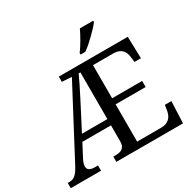

<svg xmlns="http://www.w3.org/2000/svg" viewBox="-196 -1134 1344 1336"><g transform="rotate(-30 475.5 -465.5)"><path d="M562 -49.8H754.9Q778.3 -49.8 795.2 -56.4Q812 -63 823.2 -74.2Q834.5 -85.4 840.8 -100.3Q847.2 -115.2 850.1 -131.8L856.9 -174.8H909.2L901.9 0H366.2V-42H378.9Q395.5 -42 410.2 -44.2Q424.8 -46.4 435.8 -53.2Q446.8 -60.1 453.6 -73.5Q460.4 -86.9 460.9 -108.9V-238.8H231L175.8 -133.8Q167.5 -118.2 163.8 -104Q160.2 -89.8 160.2 -81.1Q160.2 -60.5 175.5 -51.3Q190.9 -42 220.2 -42H243.2V0H0V-42H16.1Q42.5 -42 63.2 -60.5Q84 -79.1 105 -120.1L394 -667L315.9 -671.9V-713.9H870.1L875 -539.1H823.2L817.9 -582Q815.9 -598.6 810.5 -613.3Q805.2 -627.9 794.7 -638.9Q784.2 -649.9 768.3 -656.7Q752.4 -663.6 730 -664.1H562V-397.9H803.2V-349.1H562ZM256.8 -289.1H460.9V-664.1H446.8Q434.6 -636.7 414.6 -596.2Q394.5 -555.7 369.4 -506.6Q344.2 -457.5 315.4 -401.9Q286.6 -346.2 256.8 -289.1ZM523.9 -784.2Q535.2 -798.3 547.1 -816.9Q559.1 -835.4 570.6 -855.2Q582 -875 592.5 -894.8Q603 -914.6 610.8 -931.2H717.8V-920.9Q708.5 -907.7 690.4 -887.9Q672.4 -868.2 650.4 -846.7Q628.4 -825.2 605.2 -804.9Q582 -784.7 562 -771H523.9Z"/></g></svg>

Font: Noto Serif
Style: Regular
Weight: 400
Designer: Monotype Design team
Foundry: Monotype Imaging Inc.
Version: Version 1.02